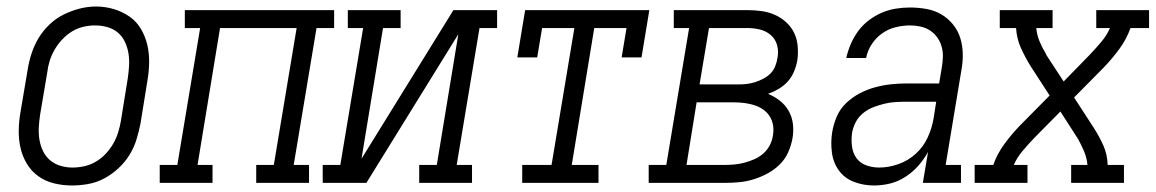

<svg xmlns="http://www.w3.org/2000/svg" viewBox="-20 -561 3545 589"><path d="M201 8Q173 8 146 1.5Q119 -5 97.5 -20.5Q76 -36 62.5 -58.5Q49 -81 43 -107Q37 -133 37.5 -161.5Q38 -190 43 -218L65 -348Q69 -373 77 -397.5Q85 -422 98.5 -444.5Q112 -467 132 -486Q152 -505 175.5 -516.5Q199 -528 224 -534.5Q249 -541 275 -541Q303 -541 329.5 -533Q356 -525 377.5 -510Q399 -495 412.5 -472Q426 -449 432 -423Q438 -397 437.5 -368.5Q437 -340 432 -312L411 -182Q406 -157 398.5 -132.5Q391 -108 377 -85.5Q363 -63 343 -44.5Q323 -26 299.5 -13.5Q276 -1 250.5 3.5Q225 8 201 8ZM202 -47Q220 -47 238.5 -51Q257 -55 274 -65Q291 -75 304.5 -89.5Q318 -104 327.5 -120.5Q337 -137 342.5 -155Q348 -173 351 -191L372 -321Q375 -341 376 -360.5Q377 -380 374 -398Q371 -416 363 -433Q355 -450 341 -461.5Q327 -473 309 -478Q291 -483 271 -483Q253 -483 234.5 -478.5Q216 -474 200 -464Q184 -454 170.5 -439.5Q157 -425 147.5 -408.5Q138 -392 132.5 -374.5Q127 -357 125 -339L103 -209Q100 -189 99 -170Q98 -151 101 -132.5Q104 -114 112 -97.5Q120 -81 133.5 -69.5Q147 -58 165 -52.5Q183 -47 202 -47Z M470 0V-55H524L594 -475H547V-530H1005V-475H951L881 -55H928V0H766V-55H820L890 -475H655L586 -55H632V0Z M970 0V-55H1024L1094 -475H1047V-530H1209V-475H1155L1089 -74L1371 -530H1505V-475H1451L1381 -55H1428V0H1266V-55H1320L1386 -456L1104 0Z M1582 0V-55H1672L1742 -475H1643L1628 -385H1567L1591 -530H1972L1948 -385H1887L1902 -475H1803L1734 -55H1816V0Z M1970 0V-55H2024L2094 -475H2047V-530H2272Q2294 -530 2316 -527Q2338 -524 2357 -515.5Q2376 -507 2391.5 -493Q2407 -479 2416 -460.5Q2425 -442 2427 -420Q2429 -398 2426 -376Q2423 -359 2416 -342Q2409 -325 2397 -311.5Q2385 -298 2369 -288.5Q2353 -279 2336 -273Q2356 -265 2372.5 -252Q2389 -239 2399.5 -220.5Q2410 -202 2412.5 -180Q2415 -158 2411 -136Q2407 -114 2397.5 -93Q2388 -72 2371 -55.5Q2354 -39 2333 -28Q2312 -17 2290.5 -10.5Q2269 -4 2247 -2Q2225 0 2203 0ZM2246 -302Q2258 -302 2271 -303.5Q2284 -305 2296.5 -309Q2309 -313 2321.5 -319.5Q2334 -326 2343.5 -335.5Q2353 -345 2358 -357.5Q2363 -370 2365 -383Q2369 -403 2364 -422Q2359 -441 2344.5 -453.5Q2330 -466 2311 -470.5Q2292 -475 2272 -475H2155L2126 -302ZM2203 -55Q2218 -55 2233.5 -56.5Q2249 -58 2264 -62Q2279 -66 2294 -72.5Q2309 -79 2321.5 -90Q2334 -101 2341.5 -115.5Q2349 -130 2351 -145Q2354 -161 2351.5 -176.5Q2349 -192 2341 -204.5Q2333 -217 2320.5 -225.5Q2308 -234 2293.5 -238.5Q2279 -243 2263.5 -245Q2248 -247 2232 -247H2117L2086 -55Z M2661 8Q2661 8 2661 8Q2661 8 2661 8Q2629 8 2600 -3Q2571 -14 2553.5 -38Q2536 -62 2532 -93.5Q2528 -125 2533 -156Q2537 -180 2547 -203.5Q2557 -227 2576 -245Q2595 -263 2618 -275Q2641 -287 2665.5 -293.5Q2690 -300 2714 -302.5Q2738 -305 2762 -305H2861L2869 -353Q2872 -370 2872.5 -386.5Q2873 -403 2868.5 -418.5Q2864 -434 2855 -446.5Q2846 -459 2833 -467.5Q2820 -476 2804 -479.5Q2788 -483 2771 -483Q2750 -483 2727.5 -477.5Q2705 -472 2686 -458.5Q2667 -445 2654 -425Q2641 -405 2637 -383H2576Q2581 -405 2590 -426Q2599 -447 2612.5 -465.5Q2626 -484 2645 -498.5Q2664 -513 2685 -522Q2706 -531 2728 -534.5Q2750 -538 2771 -538Q2797 -538 2822 -533.5Q2847 -529 2867.5 -517Q2888 -505 2903.5 -486Q2919 -467 2926 -444Q2933 -421 2933.5 -395.5Q2934 -370 2929 -344L2881 -55H2928V0H2811L2827 -95Q2815 -73 2797.5 -53Q2780 -33 2757.5 -18.5Q2735 -4 2710.5 2Q2686 8 2661 8ZM2677 -47Q2706 -47 2736 -57.5Q2766 -68 2789.5 -89.5Q2813 -111 2826 -139.5Q2839 -168 2844 -198L2852 -249H2762Q2745 -249 2728 -248Q2711 -247 2694 -243Q2677 -239 2660 -232.5Q2643 -226 2628.5 -214.5Q2614 -203 2605.5 -187Q2597 -171 2594 -154Q2591 -134 2593.5 -113Q2596 -92 2607 -76.5Q2618 -61 2637 -54Q2656 -47 2677 -47Z M2970 0V-55H3027Q3039 -89 3061 -119Q3083 -149 3109 -176L3200 -268L3141 -359Q3125 -385 3112 -413.5Q3099 -442 3097 -475H3047V-530H3209V-475H3159Q3161 -453 3169.5 -433Q3178 -413 3189 -395V-394Q3190 -393 3190.5 -391.5Q3191 -390 3192 -389L3243 -311L3323 -393Q3341 -412 3358 -432Q3375 -452 3385 -475H3343V-530H3505V-475H3448Q3436 -441 3414 -411Q3392 -381 3366 -354L3275 -262L3334 -171Q3351 -145 3364 -116.5Q3377 -88 3378 -55H3428V0H3266V-55H3316Q3314 -77 3305.5 -97Q3297 -117 3287 -135L3286 -136Q3286 -137 3285 -138.5Q3284 -140 3283 -141L3233 -219L3152 -137Q3134 -118 3117 -98Q3100 -78 3090 -55H3132V0Z"/></svg>

Font: Iosevka Curly Slab LtObl
Style: Regular
Weight: 300
Italic angle: -9°
Monospace: yes
Designer: Belleve Invis
Foundry: Belleve Invis
Version: Version 11.0.0; ttfautohint (v1.8.3)